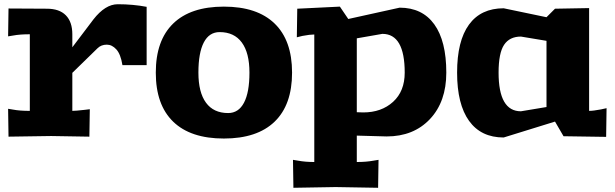

<svg xmlns="http://www.w3.org/2000/svg" viewBox="-20 -641 2887 902"><path d="M668.9 -608.9V-335H555.2Q546.9 -386.7 526.6 -408.9Q506.3 -431.2 481.9 -431.2Q455.1 -431.2 438 -414.1L319.8 -298.8V-120.1Q335 -120.1 377.9 -125L401.9 -127.9L399.9 1L220.2 -2L20 1L18.1 -129.9L42 -126Q73.2 -120.1 120.1 -120.1V-480Q73.2 -480 42 -474.1L18.1 -470.2L20 -601.1L200.2 -600.1Q258.8 -600.1 289.3 -569.1Q319.8 -538.1 319.8 -480V-418.9L418.9 -549.8Q474.6 -621.1 533.2 -621.1Q605 -621.1 668.9 -608.9Z M1270 -530.5Q1352.1 -451.2 1352.1 -299.8Q1352.1 -148.4 1270 -69.3Q1188 9.8 1031.7 9.8Q875.5 9.8 793.7 -69.3Q711.9 -148.4 711.9 -299.8Q711.9 -451.2 793.7 -530.5Q875.5 -609.9 1031.7 -609.9Q1188 -609.9 1270 -530.5ZM1011.7 -490.2Q962.9 -490.2 937.5 -441.7Q912.1 -393.1 912.1 -299.8Q912.1 -207 947.8 -158.4Q983.4 -109.9 1051.8 -109.9Q1100.6 -109.9 1126.2 -158.4Q1151.9 -207 1151.9 -299.8Q1151.9 -392.6 1116 -441.4Q1080.1 -490.2 1011.7 -490.2Z M1576.7 -609.9 1616.2 -551.8 1857.4 -605Q1963.9 -605 2020.3 -526.6Q2076.7 -448.2 2076.7 -299.8Q2076.7 -163.1 1999.8 -81.5Q1922.9 0 1796.4 0L1656.2 -3.9V120.1Q1700.7 120.1 1734.4 113.8L1758.3 109.9L1756.3 241.2L1556.6 237.8L1358.4 241.2L1356.4 109.9L1380.4 113.8Q1414.1 120.1 1456.5 120.1V-479Q1436.5 -479 1400.4 -472.2L1374.5 -465.8L1376.5 -600.1ZM1656.2 -460.9V-113.8L1686.5 -112.8Q1772 -112.8 1826.7 -162.6Q1881.3 -212.4 1881.3 -299.8Q1881.3 -481.9 1776.4 -481.9Z M2747.6 -603V-120.1Q2767.1 -120.1 2803.2 -127L2829.6 -132.8L2827.6 2L2627.4 -1L2587.4 -69.8L2346.2 4.9Q2239.7 4.9 2183.6 -73.2Q2127.4 -151.4 2127.4 -299.8Q2127.4 -448.7 2183.3 -525.4Q2239.3 -602.1 2346.2 -602.1L2547.4 -560.1L2587.4 -600.1ZM2547.4 -449.2 2427.2 -469.2Q2374 -469.2 2348.1 -430.4Q2322.3 -391.6 2322.3 -299.8Q2322.3 -118.2 2427.2 -118.2L2547.4 -138.2Z"/></svg>

Font: Zantroke
Style: Regular
Weight: 500
Foundry: gluk
Version: Version 0.36